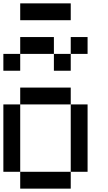

<svg xmlns="http://www.w3.org/2000/svg" viewBox="-20 -1120 640 1140"><path d="M0 -100V-500H100V-100ZM0 -700V-800H100V-700ZM400 -100V0H100V-100ZM400 -500H500V-100H400ZM400 -700H300V-800H400ZM400 -600V-500H100V-600ZM400 -800V-900H500V-800ZM400 -1000H100V-1100H400ZM100 -800V-900H300V-800Z"/></svg>

Font: Galmuri9 Regular
Style: Regular
Weight: 400
Designer: Lee Minseo (quiple)
Version: Version 2.399;hotconv 1.1.1;makeotfexe 2.6.0 DEVELOPMENT